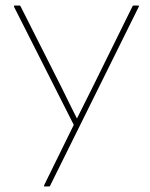

<svg xmlns="http://www.w3.org/2000/svg" viewBox="-20 -675 542 695"><path d="M141 0Q140 0 139.5 -1Q139 -2 140 -5L247 -223L31 -650Q30 -653 31 -654Q32 -655 34 -655H49Q53 -655 54 -653L204 -356Q217 -329 231 -301Q245 -273 258 -247H259Q273 -274 287 -303Q301 -332 315 -359L460 -653Q461 -655 465 -655H479Q481 -655 482.5 -654Q484 -653 482 -650L161 -2Q160 0 156 0Z"/></svg>

Font: Sofia Sans Semi Condensed Thin
Style: Regular
Weight: 250
Version: Version 4.100